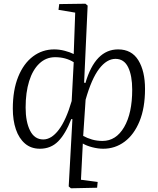

<svg xmlns="http://www.w3.org/2000/svg" viewBox="-20 -787 850 1034"><path d="M433 -342 440 -340Q493 -521 616 -521Q689 -521 725 -462.5Q761 -404 761 -308Q761 -206 731.5 -134Q702 -62 651 -24Q600 14 536 14Q508 14 477 6Q446 -2 426 -14L416 181L506 193L503 224L362 227L350 217L370 -145L364 -146Q333 -66 293.5 -26Q254 14 195 14Q147 14 114.5 -14Q82 -42 65.5 -90.5Q49 -139 49 -202Q49 -302 78 -373.5Q107 -445 157.5 -483Q208 -521 272 -521Q300 -521 328.5 -513.5Q357 -506 377 -496L385 -719L295 -734L299 -765L440 -767L452 -757ZM213 -36Q257 -36 296.5 -88Q336 -140 366 -243L377 -452Q334 -479 277 -479Q228 -479 192 -445Q156 -411 137 -350Q118 -289 118 -208Q118 -131 142 -83.5Q166 -36 213 -36ZM602 -470Q555 -470 514 -416.5Q473 -363 441 -250L428 -55Q450 -43 476 -35.5Q502 -28 532 -28Q605 -28 648.5 -102.5Q692 -177 692 -304Q692 -380 670 -425Q648 -470 602 -470Z"/></svg>

Font: Literata 36pt Light
Style: Italic
Weight: 300
Italic angle: -2°
Designer: Latin by Veronika Burian and Jose Scaglione. Greek by Irene Vlachou. Cyrillic by Vera Evstafieva
Foundry: TypeTogether
Version: Version 3.002